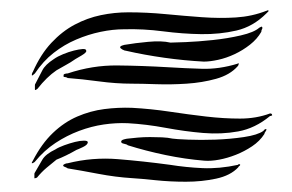

<svg xmlns="http://www.w3.org/2000/svg" viewBox="-20 -484 569 374"><path d="M377 -364Q339 -366 300 -371.5Q261 -377 226 -385Q223 -385 218.5 -387.5Q214 -390 214 -392Q214 -394 218.5 -395.5Q223 -397 225 -397Q242 -400 268.5 -402.5Q295 -405 312 -401Q318 -401 342 -402Q366 -403 394.5 -406Q423 -409 449 -415Q475 -421 485 -430Q489 -432 489 -432H490Q492 -430 490.5 -427.5Q489 -425 489 -422Q481 -408 467 -397Q453 -386 437 -378.5Q421 -371 405 -367.5Q389 -364 377 -364ZM237 -321Q206 -321 172.5 -325.5Q139 -330 112 -332Q109 -334 106 -334Q103 -334 104 -336Q103 -339 106 -340Q109 -341 112 -341Q160 -357 208.5 -356.5Q257 -356 308 -353Q340 -351 373.5 -350Q407 -349 443 -360Q444 -362 445 -360Q445 -357 443 -355Q428 -338 401 -330.5Q374 -323 343.5 -321Q313 -319 284 -320Q255 -321 237 -321ZM48 -341Q47 -340 44.5 -338Q42 -336 42 -338Q42 -341 43 -342Q43 -343 44 -344Q59 -378 80 -400.5Q101 -423 125.5 -436Q150 -449 176.5 -454.5Q203 -460 230 -460Q266 -460 302.5 -456.5Q339 -453 373.5 -450.5Q408 -448 439.5 -450Q471 -452 499 -463Q500 -463 501.5 -464Q503 -465 503 -462L499 -458Q473 -432 440.5 -424.5Q408 -417 372 -417.5Q336 -418 297.5 -423Q259 -428 222 -427Q200 -427 176 -422Q152 -417 128.5 -407Q105 -397 84.5 -381Q64 -365 48 -341ZM90 -347Q71 -334 53 -311Q52 -310 50 -309Q48 -308 48 -310V-318Q48 -320 49 -321Q57 -336 62.5 -347Q68 -358 85 -369Q92 -374 103 -378.5Q114 -383 124 -385.5Q134 -388 141 -388.5Q148 -389 148 -385Q149 -382 139 -376Q129 -370 127 -369Q117 -362 108.5 -357.5Q100 -353 90 -347ZM378 -171Q341 -174 302.5 -182Q264 -190 229 -201Q227 -203 221.5 -204Q216 -205 216 -208Q216 -211 221.5 -212.5Q227 -214 229 -214Q237 -215 248.5 -216Q260 -217 272 -217Q284 -217 295.5 -216.5Q307 -216 316 -214Q322 -213 346.5 -212Q371 -211 399.5 -212Q428 -213 455 -217Q482 -221 493 -229Q495 -232 497 -232.5Q499 -233 499 -232Q499 -230 497 -227.5Q495 -225 495 -223Q486 -209 471 -199Q456 -189 439.5 -182.5Q423 -176 407 -173Q391 -170 378 -171ZM237 -137Q205 -139 171 -145.5Q137 -152 112 -156Q109 -158 106 -159Q103 -160 103 -162Q103 -163 106 -164.5Q109 -166 112 -166Q160 -178 209.5 -174Q259 -170 311 -163Q342 -158 374.5 -156.5Q407 -155 444 -163Q445 -166 448 -163Q448 -162 446 -160.5Q444 -159 444 -158Q429 -142 401 -136Q373 -130 342 -130Q311 -130 282.5 -133Q254 -136 237 -137ZM48 -169Q46 -167 45 -167Q44 -166 42 -166V-167Q42 -168 43 -169Q43 -170 44 -171Q61 -204 83 -225Q105 -246 130.5 -257Q156 -268 183 -271.5Q210 -275 237 -274Q274 -272 310.5 -266.5Q347 -261 381.5 -257Q416 -253 447.5 -253Q479 -253 506 -263Q510 -263 510 -260Q511 -260 509.5 -259Q508 -258 506 -258Q477 -234 444 -228Q411 -222 375.5 -225Q340 -228 302.5 -235Q265 -242 229 -244Q206 -245 182 -241.5Q158 -238 134 -229Q110 -220 88 -205.5Q66 -191 48 -169ZM90 -173Q80 -165 70.5 -157Q61 -149 52 -138Q47 -136 47 -137V-145Q47 -147 48 -148Q56 -162 62.5 -173Q69 -184 88 -193Q94 -197 105 -201Q116 -205 126 -207.5Q136 -210 143.5 -210Q151 -210 151 -207Q151 -202 141.5 -197.5Q132 -193 129 -192Q108 -180 90 -173Z"/></svg>

Font: Akronim
Style: Regular
Weight: 400
Designer: Grzegorz Klimczewski
Foundry: Fonty.PL
Version: Version 1.001